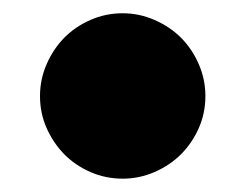

<svg xmlns="http://www.w3.org/2000/svg" viewBox="-20 -247 368 288"><path d="M40 -103Q40 -127.9 50 -150.9Q60.1 -173.8 76.4 -190.4Q92.8 -207 115.5 -217Q138.2 -227.1 164.1 -227.1Q189 -227.1 211.9 -217Q234.9 -207 251.5 -190.4Q268.1 -173.8 278.1 -150.9Q288.1 -127.9 288.1 -103Q288.1 -77.1 278.1 -54.7Q268.1 -32.2 251.5 -15.6Q234.9 1 211.9 11Q189 21 164.1 21Q138.2 21 115.5 11Q92.8 1 76.4 -15.6Q60.1 -32.2 50 -54.7Q40 -77.1 40 -103Z"/></svg>

Font: Ultra
Style: Regular
Weight: 400
Designer: Astigmatic (AOETI)
Foundry: Astigmatic (AOETI)
Version: Version 1.000